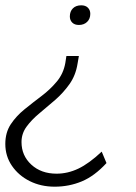

<svg xmlns="http://www.w3.org/2000/svg" viewBox="-22 -511 514 723"><path d="M184 192Q132 192 90 171Q48 150 23 113.5Q-2 77 -2 31Q-2 -12 18.5 -43Q39 -74 70.5 -99.5Q102 -125 134.5 -149.5Q167 -174 192 -204Q217 -234 224 -274L228 -300H275L270 -271Q263 -227 239.5 -194Q216 -161 185.5 -134.5Q155 -108 126 -84Q97 -60 78 -34Q59 -8 59 24Q59 75 96 109Q133 143 191 143Q233 143 273 124Q313 105 361 60L379 103Q334 152 286 172Q238 192 184 192ZM275 -417Q259 -417 250 -426Q241 -435 241 -449Q241 -468 252.5 -479.5Q264 -491 284 -491Q300 -491 309 -482Q318 -473 318 -459Q318 -440 306 -428.5Q294 -417 275 -417Z"/></svg>

Font: Gantari Light
Style: Italic
Weight: 300
Italic angle: -10°
Version: Version 1.000